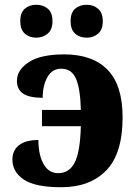

<svg xmlns="http://www.w3.org/2000/svg" viewBox="-20 -777 571 805"><path d="M65 -688Q65 -724 84 -740.5Q103 -757 132 -757Q161 -757 180.5 -740.5Q200 -724 200 -688Q200 -653 180 -636Q160 -619 132 -619Q103 -619 84 -636Q65 -653 65 -688ZM276 -688Q276 -724 295 -740.5Q314 -757 344 -757Q372 -757 391.5 -740Q411 -723 411 -688Q411 -653 391.5 -636Q372 -619 344 -619Q314 -619 295 -636Q276 -653 276 -688ZM32 -108Q32 -147 60 -168.5Q88 -190 141 -190Q141 -128 162.5 -89.5Q184 -51 224 -51Q270 -51 293 -95Q316 -139 319 -248H156V-316H319Q317 -403 299 -446Q281 -489 236 -489Q199 -489 179 -454Q159 -419 159 -367Q103 -367 77 -384.5Q51 -402 51 -438Q51 -484 101 -516.5Q151 -549 249 -549Q368 -549 431 -484.5Q494 -420 494 -285Q494 -133 425.5 -62.5Q357 8 237 8Q128 8 80 -24Q32 -56 32 -108Z"/></svg>

Font: Noto Serif ExtraBold
Style: Regular
Weight: 800
Designer: Monotype Design Team
Foundry: Monotype Imaging Inc.
Version: Version 1.001